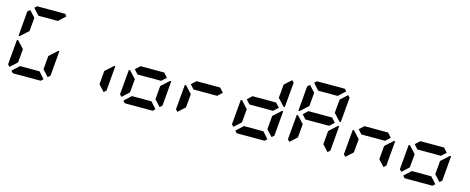

<svg xmlns="http://www.w3.org/2000/svg" viewBox="-43 -1852 6613 2704"><g transform="rotate(15 3264.0 -500.0)"><path d="M93 -75 64 -105 96 -469H114L126 -456L211 -364L193 -167ZM134 -544 120 -531H102L133 -894L167 -925L252 -833L235 -636ZM215 -969 248 -1000H655L683 -969L583 -876H299ZM601 -31 568 0H161L133 -31L233 -124H517ZM682 -456 696 -469H714L683 -105L649 -75L564 -167L581 -364Z M1498 -456 1512 -469H1530L1499 -105L1465 -75L1380 -167L1397 -364Z M1725 -75 1696 -105 1728 -469H1746L1758 -456L1843 -364L1825 -167ZM2218 -562 2274 -500 2207 -438H1862L1806 -500L1873 -562ZM2233 -31 2200 0H1793L1765 -31L1865 -124H2149ZM2314 -456 2328 -469H2346L2315 -105L2281 -75L2196 -167L2213 -364Z M2541 -75 2512 -105 2544 -469H2562L2574 -456L2659 -364L2641 -167ZM3034 -562 3090 -500 3023 -438H2678L2622 -500L2689 -562Z M3357 -75 3328 -105 3360 -469H3378L3390 -456L3475 -364L3457 -167ZM3850 -562 3906 -500 3839 -438H3494L3438 -500L3505 -562ZM3865 -31 3832 0H3425L3397 -31L3497 -124H3781ZM3987 -925 4016 -895 3984 -531H3966L3954 -544L3869 -636L3887 -833ZM3946 -456 3960 -469H3978L3947 -105L3913 -75L3828 -167L3845 -364Z M4173 -75 4144 -105 4176 -469H4194L4206 -456L4291 -364L4273 -167ZM4214 -544 4200 -531H4182L4213 -894L4247 -925L4332 -833L4315 -636ZM4666 -562 4722 -500 4655 -438H4310L4254 -500L4321 -562ZM4295 -969 4328 -1000H4735L4763 -969L4663 -876H4379ZM4803 -925 4832 -895 4800 -531H4782L4770 -544L4685 -636L4703 -833ZM4762 -456 4776 -469H4794L4763 -105L4729 -75L4644 -167L4661 -364Z M4989 -75 4960 -105 4992 -469H5010L5022 -456L5107 -364L5089 -167ZM5482 -562 5538 -500 5471 -438H5126L5070 -500L5137 -562ZM5578 -456 5592 -469H5610L5579 -105L5545 -75L5460 -167L5477 -364Z M5805 -75 5776 -105 5808 -469H5826L5838 -456L5923 -364L5905 -167ZM6298 -562 6354 -500 6287 -438H5942L5886 -500L5953 -562ZM6313 -31 6280 0H5873L5845 -31L5945 -124H6229ZM6394 -456 6408 -469H6426L6395 -105L6361 -75L6276 -167L6293 -364Z"/></g></svg>

Font: DSEG7 Classic Mini
Style: Bold Italic
Weight: 700
Italic angle: -5°
Designer: Keshikan(Twitter:@keshinomi_88pro)
Version: Version 0.46